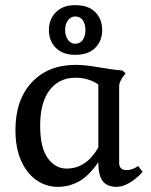

<svg xmlns="http://www.w3.org/2000/svg" viewBox="-20 -713 586 746"><path d="M170 -596Q170 -638 197 -665.5Q224 -693 272 -693Q323 -693 350 -666Q377 -639 377 -596Q377 -554 350 -527Q323 -500 272 -500Q224 -500 197 -527Q170 -554 170 -596ZM312 -596Q312 -620 301.5 -634.5Q291 -649 272 -649Q255 -649 244 -634Q233 -619 233 -596Q233 -574 244 -558.5Q255 -543 272 -543Q291 -543 301.5 -558Q312 -573 312 -596ZM40 -208Q40 -325 103.5 -393Q167 -461 275 -461Q311 -461 373 -450Q419 -442 456 -439L468 -428L455 -411Q448 -399 445.5 -392.5Q443 -386 443 -375V-80Q443 -52 472 -52Q494 -52 517 -68L534 -45Q510 -18 483 -2.5Q456 13 434 13Q396 13 379 -9.5Q362 -32 362 -83Q326 -30 287.5 -8.5Q249 13 204 13Q160 13 122.5 -12.5Q85 -38 62.5 -87.5Q40 -137 40 -208ZM362 -140V-385Q323 -411 274 -411Q209 -411 172.5 -362.5Q136 -314 136 -225Q136 -139 165.5 -98.5Q195 -58 239 -58Q315 -58 362 -140Z"/></svg>

Font: Kurale
Style: Regular
Weight: 400
Designer: Eduardo Rodriguez Tunni
Foundry: Eduardo Rodriguez Tunni
Version: Version 2.000